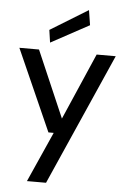

<svg xmlns="http://www.w3.org/2000/svg" viewBox="-63 -788 696 1052"><g transform="rotate(5 285.5 -261.5)"><path d="M126 220 249 -56H220L21 -504H129L287 -138L446 -504H551L231 220ZM186 -547 176 -616 383 -743 396 -661Z"/></g></svg>

Font: AWOL-DM Medium
Style: Regular
Weight: 500
Designer: Colophon Foundry, Jonny Pinhorn, Mikhail Sharanda
Foundry: Colophon Foundry
Version: Version 1.000;Glyphs 3.2.3 (3260)